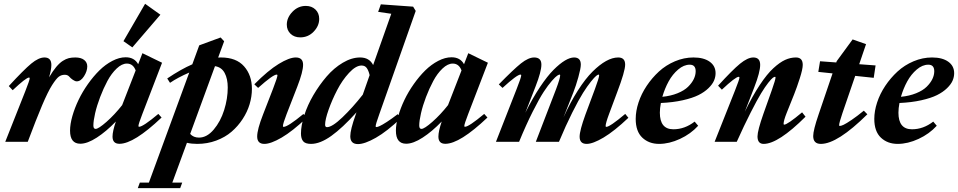

<svg xmlns="http://www.w3.org/2000/svg" viewBox="-20 -748 5054 1013"><path d="M7.8 0 113.8 -267.6Q136.7 -325.7 136.7 -335Q136.7 -338.9 133.3 -338.9Q117.7 -338.9 46.9 -272L26.4 -293.9Q106 -380.4 145 -412.6Q184.1 -444.8 214.4 -444.8Q251 -444.8 251 -405.3Q251 -380.9 238.8 -339.8Q258.8 -373.5 276.6 -394.8Q294.4 -416 311.3 -426.8Q328.1 -437.5 343 -441.2Q357.9 -444.8 377.4 -444.8Q407.2 -444.8 423.8 -431.9Q440.4 -418.9 440.4 -397.9Q440.4 -372.6 423.3 -345.7Q406.2 -318.8 384.8 -318.8Q376 -318.8 364.3 -326.9Q352.5 -335 346.2 -342.8Q337.4 -353.5 321.8 -353.5Q304.2 -353.5 290.5 -343.5Q276.9 -333.5 254.9 -299.1Q232.9 -264.6 202.1 -192.1Q171.4 -119.6 126.5 0Z M678.2 -498 631.3 -530.8 745.6 -728 826.2 -670.4ZM403.8 10.3Q349.6 10.3 349.6 -58.6Q349.6 -92.8 361.8 -135.5Q374 -178.2 394.5 -220.9Q415 -263.7 443.8 -304.4Q472.7 -345.2 504.4 -376.5Q536.1 -407.7 572.8 -426.8Q609.4 -445.8 643.1 -445.8Q689 -445.8 709 -409.2L731.4 -467.3L835 -417L731 -146.5Q710.4 -93.8 710.4 -83Q710.4 -79.1 713.9 -79.1Q734.4 -79.1 815.4 -147L832.5 -127.9Q686.5 10.7 610.4 10.7Q573.7 10.7 573.7 -27.3Q573.7 -55.2 591.3 -106.9Q540.5 -54.2 490.7 -22Q440.9 10.3 403.8 10.3ZM472.7 -85.9Q472.7 -67.9 484.4 -67.9Q499.5 -67.9 542 -105.2Q584.5 -142.6 624.5 -193.4L695.8 -376.5Q682.1 -412.6 649.4 -412.6Q623 -412.6 595.5 -386.5Q567.9 -360.4 546.6 -320.6Q525.4 -280.8 508.3 -235.8Q491.2 -190.9 481.9 -150.6Q472.7 -110.4 472.7 -85.9Z M1020.5 11.2Q991.2 11.2 966.3 5.4L889.2 215.3H941.4L930.7 244.6H707L717.8 215.3H765.6L978.5 -365.2Q918 -338.9 877 -311L862.3 -334Q935.5 -383.3 994.6 -408.7L1031.2 -508.8L1144 -550.3L1162.6 -530.3L1130.9 -444.3Q1135.7 -444.8 1145.5 -444.8Q1226.6 -444.8 1267.8 -397.9Q1309.1 -351.1 1309.1 -278.8Q1309.1 -238.8 1296.9 -198Q1284.7 -157.2 1260 -119.6Q1235.4 -82 1201.7 -53Q1168 -23.9 1120.8 -6.3Q1073.7 11.2 1020.5 11.2ZM1181.6 -286.1Q1181.6 -332.5 1165.3 -363Q1148.9 -393.6 1114.3 -398.9L983.4 -41.5Q1000.5 -22 1029.8 -22Q1071.8 -22 1107.7 -64.5Q1143.6 -106.9 1162.6 -167.2Q1181.6 -227.5 1181.6 -286.1Z M1564 -550.8Q1532.7 -550.8 1512.9 -569.8Q1493.2 -588.9 1493.2 -618.2Q1493.2 -654.8 1522.9 -685.8Q1552.7 -716.8 1593.3 -716.8Q1624.5 -716.8 1644.3 -697.8Q1664.1 -678.7 1664.1 -648.4Q1664.1 -611.3 1635 -581.1Q1606 -550.8 1564 -550.8ZM1375 11.2Q1336.9 11.2 1336.9 -27.8Q1336.9 -64.9 1367.7 -143.6L1420.4 -279.3Q1443.8 -340.3 1443.8 -350.6Q1443.8 -354.5 1439.9 -354.5Q1420.4 -354.5 1341.8 -284.2L1321.8 -303.2Q1394.5 -376.5 1450.4 -410.6Q1506.3 -444.8 1540.5 -444.8Q1579.1 -444.8 1579.1 -406.2Q1579.1 -369.6 1548.8 -291.5L1492.2 -146Q1472.7 -95.7 1472.7 -82.5Q1472.7 -78.6 1476.1 -78.6Q1498.5 -78.6 1580.6 -146.5L1599.1 -127.4Q1522.9 -55.2 1465.8 -22Q1408.7 11.2 1375 11.2Z M1621.1 11.2Q1590.8 11.2 1579.3 -2.9Q1567.9 -17.1 1567.9 -43.5Q1567.9 -85.4 1585.2 -139.4Q1602.5 -193.4 1633.5 -246.3Q1664.6 -299.3 1703.1 -344.2Q1741.7 -389.2 1788.6 -417Q1835.4 -444.8 1879.9 -444.8Q1928.7 -444.8 1948.7 -404.8L2044.4 -675.3L1975.1 -685.5L1989.3 -725.1L2159.7 -712.9L2173.3 -690.4L1981 -145Q1961.9 -92.3 1961.9 -81.5Q1961.9 -77.6 1966.3 -77.6Q1971.7 -77.6 1984.1 -83.3Q1996.6 -88.9 2021.5 -105Q2046.4 -121.1 2078.1 -145.5L2095.7 -125Q2022 -54.7 1963.1 -21.2Q1904.3 12.2 1868.7 12.2Q1828.1 12.2 1828.1 -29.3Q1828.1 -63.5 1856.4 -142.6L1860.8 -155.3Q1786.6 -72.8 1727.8 -30.8Q1668.9 11.2 1621.1 11.2ZM1695.3 -90.3Q1695.3 -77.1 1705.1 -77.1Q1732.4 -77.1 1786.4 -128.7Q1840.3 -180.2 1894 -248.5L1930.2 -351.6Q1924.3 -376.5 1914.8 -389.4Q1905.3 -402.3 1887.7 -402.3Q1857.4 -402.3 1821.5 -363.5Q1785.6 -324.7 1758.8 -272.7Q1731.9 -220.7 1713.6 -168.9Q1695.3 -117.2 1695.3 -90.3Z M2123 10.3Q2068.8 10.3 2068.8 -58.6Q2068.8 -92.8 2081.1 -135.5Q2093.3 -178.2 2113.8 -220.9Q2134.3 -263.7 2163.1 -304.4Q2191.9 -345.2 2223.6 -376.5Q2255.4 -407.7 2292 -426.8Q2328.6 -445.8 2362.3 -445.8Q2408.2 -445.8 2428.2 -409.2L2450.7 -467.3L2554.2 -417L2450.2 -146.5Q2429.7 -93.8 2429.7 -83Q2429.7 -79.1 2433.1 -79.1Q2453.6 -79.1 2534.7 -147L2551.8 -127.9Q2405.8 10.7 2329.6 10.7Q2293 10.7 2293 -27.3Q2293 -55.2 2310.5 -106.9Q2259.8 -54.2 2210 -22Q2160.2 10.3 2123 10.3ZM2191.9 -85.9Q2191.9 -67.9 2203.6 -67.9Q2218.8 -67.9 2261.2 -105.2Q2303.7 -142.6 2343.8 -193.4L2415 -376.5Q2401.4 -412.6 2368.7 -412.6Q2342.3 -412.6 2314.7 -386.5Q2287.1 -360.4 2265.9 -320.6Q2244.6 -280.8 2227.5 -235.8Q2210.4 -190.9 2201.2 -150.6Q2191.9 -110.4 2191.9 -85.9Z M2596.7 0 2706.1 -279.3Q2730 -339.8 2730 -350.6Q2730 -354.5 2726.1 -354.5Q2708 -354.5 2631.3 -284.2L2611.8 -302.7Q2689.5 -382.3 2728.8 -413.6Q2768.1 -444.8 2798.3 -444.8Q2836.4 -444.8 2836.4 -407.2Q2836.4 -370.6 2805.7 -292L2751.5 -152.8Q2789.6 -229.5 2828.6 -288.1Q2867.7 -346.7 2900.6 -379.6Q2933.6 -412.6 2960.7 -428.7Q2987.8 -444.8 3008.8 -444.8Q3044.4 -444.8 3044.4 -407.2Q3044.4 -387.7 3031.5 -341.3Q3018.6 -294.9 3004.9 -260.3L2953.1 -128.9Q2989.7 -209.5 3029.3 -271.2Q3068.8 -333 3106.2 -370.1Q3143.6 -407.2 3177.5 -426Q3211.4 -444.8 3241.7 -444.8Q3278.3 -444.8 3278.3 -407.2Q3278.3 -372.1 3235.8 -260.3L3193.4 -146.5Q3175.3 -98.1 3175.3 -83Q3175.3 -78.6 3178.7 -78.6Q3197.8 -78.6 3278.8 -147L3295.4 -126.5Q3220.7 -55.7 3164.3 -22.2Q3107.9 11.2 3075.2 11.2Q3038.1 11.2 3038.1 -26.9Q3038.1 -59.1 3068.8 -143.6L3119.1 -278.8Q3141.1 -338.4 3141.1 -350.6Q3141.1 -354.5 3137.7 -354.5Q3134.3 -354.5 3125.5 -347.7Q3116.7 -340.8 3097.9 -317.6Q3079.1 -294.4 3056.2 -258.1Q3033.2 -221.7 2999.3 -154.1Q2965.3 -86.4 2929.2 0H2807.1L2913.6 -276.9Q2935.5 -335 2935.5 -350.6Q2935.5 -354.5 2932.6 -354.5Q2928.7 -354.5 2919.9 -348.9Q2911.1 -343.3 2891.6 -321.3Q2872.1 -299.3 2848.9 -263.9Q2825.7 -228.5 2790.8 -159.4Q2755.9 -90.3 2718.8 0Z M3457.5 11.2Q3403.8 11.2 3368.9 -21.7Q3334 -54.7 3334 -120.6Q3334 -162.1 3348.9 -207.5Q3363.8 -252.9 3391.8 -294.9Q3419.9 -336.9 3456.5 -370.6Q3493.2 -404.3 3541 -424.6Q3588.9 -444.8 3638.7 -444.8Q3692.9 -444.8 3724.1 -422.6Q3755.4 -400.4 3755.4 -361.8Q3755.4 -341.8 3747.1 -322.5Q3738.8 -303.2 3717.8 -282.7Q3696.8 -262.2 3665 -246.3Q3633.3 -230.5 3582 -219Q3530.8 -207.5 3466.8 -204.6Q3461.4 -176.3 3461.4 -153.3Q3461.4 -65.9 3532.7 -65.9Q3592.8 -65.9 3645 -106.4L3663.6 -84.5Q3624.5 -41.5 3567.6 -15.1Q3510.7 11.2 3457.5 11.2ZM3474.6 -237.3Q3519.5 -241.7 3554.9 -256.1Q3590.3 -270.5 3610.4 -290.3Q3630.4 -310.1 3640.4 -330.8Q3650.4 -351.6 3650.4 -372.1Q3650.4 -406.7 3619.1 -406.7Q3587.9 -406.7 3558.1 -381.3Q3528.3 -356 3507.8 -318.6Q3487.3 -281.2 3474.6 -237.3Z M3750.5 0 3857.9 -270.5Q3881.3 -329.1 3881.3 -338.9Q3881.3 -342.8 3877.4 -342.8Q3860.8 -342.8 3788.6 -274.9L3768.6 -295.9Q3844.2 -378.9 3884.5 -411.9Q3924.8 -444.8 3954.6 -444.8Q3990.7 -444.8 3990.7 -405.8Q3990.7 -367.7 3960 -288.6L3909.7 -158.7Q3950.2 -241.7 3988.3 -299.3Q4026.4 -356.9 4060.1 -387.9Q4093.8 -418.9 4122.1 -431.9Q4150.4 -444.8 4179.2 -444.8Q4215.3 -444.8 4215.3 -405.8Q4215.3 -383.3 4199.7 -334.7Q4184.1 -286.1 4169.9 -250.5L4130.4 -151.9Q4114.3 -111.3 4114.3 -94.7Q4114.3 -90.3 4117.2 -90.3Q4134.3 -90.3 4211.9 -155.3L4230 -132.3Q4085.9 11.2 4009.3 11.2Q3976.6 11.2 3976.6 -28.3Q3976.6 -58.6 4007.8 -147.5L4052.2 -272.5Q4071.8 -328.1 4071.8 -339.4Q4071.8 -342.8 4068.8 -342.8Q4064.9 -342.8 4057.6 -337.6Q4050.3 -332.5 4033.4 -311.3Q4016.6 -290 3995.6 -255.6Q3974.6 -221.2 3940.7 -154.5Q3906.7 -87.9 3867.2 0Z M4311 11.2Q4270.5 11.2 4270.5 -30.3Q4270.5 -61 4298.8 -143.6L4372.6 -360.8L4297.4 -368.7L4306.6 -424.8L4392.1 -418.5L4394.5 -425.3L4478.5 -540L4549.3 -515.1L4513.2 -409.2L4599.6 -402.8L4589.8 -337.4L4492.2 -347.7L4424.8 -151.4Q4407.2 -99.6 4407.2 -86.9Q4407.2 -83.5 4411.1 -83.5Q4417.5 -83.5 4431.2 -89.8Q4444.8 -96.2 4473.4 -115.5Q4502 -134.8 4537.6 -164.1L4556.2 -145Q4398.4 11.2 4311 11.2Z M4716.3 11.2Q4662.6 11.2 4627.7 -21.7Q4592.8 -54.7 4592.8 -120.6Q4592.8 -162.1 4607.7 -207.5Q4622.6 -252.9 4650.6 -294.9Q4678.7 -336.9 4715.3 -370.6Q4752 -404.3 4799.8 -424.6Q4847.7 -444.8 4897.5 -444.8Q4951.7 -444.8 4982.9 -422.6Q5014.2 -400.4 5014.2 -361.8Q5014.2 -341.8 5005.9 -322.5Q4997.6 -303.2 4976.6 -282.7Q4955.6 -262.2 4923.8 -246.3Q4892.1 -230.5 4840.8 -219Q4789.6 -207.5 4725.6 -204.6Q4720.2 -176.3 4720.2 -153.3Q4720.2 -65.9 4791.5 -65.9Q4851.6 -65.9 4903.8 -106.4L4922.4 -84.5Q4883.3 -41.5 4826.4 -15.1Q4769.5 11.2 4716.3 11.2ZM4733.4 -237.3Q4778.3 -241.7 4813.7 -256.1Q4849.1 -270.5 4869.1 -290.3Q4889.2 -310.1 4899.2 -330.8Q4909.2 -351.6 4909.2 -372.1Q4909.2 -406.7 4877.9 -406.7Q4846.7 -406.7 4816.9 -381.3Q4787.1 -356 4766.6 -318.6Q4746.1 -281.2 4733.4 -237.3Z"/></svg>

Font: Elstob Grade
Style: Italic
Weight: 400
Italic angle: -20°
Designer: Peter S. Baker
Version: Version 1.015